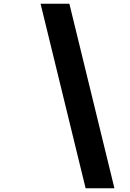

<svg xmlns="http://www.w3.org/2000/svg" viewBox="-20 -880 693 1020"><path d="M195.6 -860 434.8 120H587.8L348.6 -860Z"/></svg>

Font: Hussar Wysoki
Style: Obl
Weight: 700
Foundry: Cannot Into Space Fonts
Version: Version 0.92